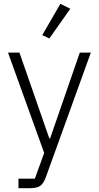

<svg xmlns="http://www.w3.org/2000/svg" viewBox="-20 -788 519 1008"><path d="M399 -512H457L220 144Q208 176 191 188Q174 200 135 200H77V150H163L212 15L22 -512H82L239 -61H243ZM239 -586 202 -604 297 -768 349 -742Z"/></svg>

Font: IBM Plex Sans Thai Looped Light
Style: Regular
Weight: 300
Designer: Mike Abbink, Paul van der Laan, Pieter van Rosmalen, Ben Mitchell, Mark Frömberg
Foundry: Bold Monday
Version: Version 1.1